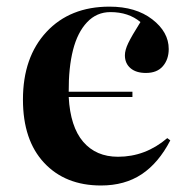

<svg xmlns="http://www.w3.org/2000/svg" viewBox="-20 -550 568 584"><path d="M287.1 14.2Q178.7 14.2 114.3 -54.7Q49.8 -123.5 49.8 -247.1Q49.8 -376 121.3 -452.9Q192.9 -529.8 313 -529.8Q393.1 -529.8 443.1 -491.2Q493.2 -452.6 493.2 -400.9Q493.2 -369.6 475.6 -348.9Q458 -328.1 423.8 -328.1Q393.6 -328.1 376.7 -342.8Q359.9 -357.4 359.9 -381.8Q359.9 -397.5 370.1 -418.9Q380.4 -440.4 407.2 -482.9Q371.1 -513.2 315.9 -513.2Q273.9 -513.2 244.9 -482.4Q215.8 -451.7 202.1 -397.9Q188.5 -344.2 189 -271H382.8V-254.9H189Q193.8 -164.6 232.9 -118.9Q272 -73.2 338.9 -73.2Q422.4 -73.2 488.8 -129.9L498 -123Q462.4 -54.2 410.9 -20Q359.4 14.2 287.1 14.2Z"/></svg>

Font: Display Semibold
Style: Regular
Weight: 600
Designer: Latin by Veronika Burian and Jose Scaglione. Greek by Irene Vlachou. Cyrillic by Vera Evstafieva.
Foundry: TypeTogether
Version: Version 3.002